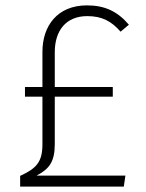

<svg xmlns="http://www.w3.org/2000/svg" viewBox="-20 -695 545 715"><path d="M184 -159V-335H400V-371H184V-501C184 -580 225 -635 305 -635C361 -635 396 -615 429 -577L460 -603C418 -652 371 -675 304 -675C194 -675 138 -599 138 -502V-371H73V-335H138V-158C138 -92 116 -68 55 -40V0H441L447 -41H116C164 -66 184 -93 184 -159Z"/></svg>

Font: Fira Sans ExtraLight
Style: Regular
Weight: 200
Designer: bBox Type GmbH & Carrois Corporate GbR & Edenspiekermann AG
Foundry: bBox Type GmbH & Carrois Corporate GbR & Edenspiekermann AG
Version: Version 4.300;PS 004.300;hotconv 1.0.88;makeotf.lib2.5.64775